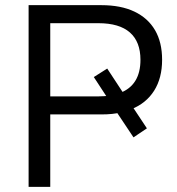

<svg xmlns="http://www.w3.org/2000/svg" viewBox="-20 -725 686 745"><path d="M91 0V-705H373Q449 -705 501.5 -680Q554 -655 581.5 -608Q609 -561 609 -493Q609 -422 578 -373Q547 -324 489 -301L491 -316L550 -227L498 -192L428 -297L450 -289Q434 -285 415 -283Q396 -281 373 -281H175V0ZM175 -351H362Q376 -351 387.5 -352Q399 -353 410 -355L399 -342L344 -426L396 -459L461 -360L445 -364Q525 -394 525 -493Q525 -563 484 -599Q443 -635 362 -635H175Z"/></svg>

Font: Nunito Sans 11pt
Style: Regular
Weight: 400
Version: Version 3.101;gftools[0.9.27]